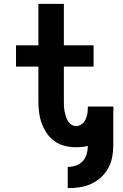

<svg xmlns="http://www.w3.org/2000/svg" viewBox="-20 -755 640 995"><path d="M331 220V110Q353 110 373.5 103Q394 96 408.5 80.5Q423 65 429 44Q435 23 435 1Q421 5 405.5 6.5Q390 8 374 8Q345 8 316 1Q287 -6 263 -23Q239 -40 222.5 -64.5Q206 -89 196 -116.5Q186 -144 182.5 -173.5Q179 -203 179 -232V-410H63V-520H179V-735H311V-520H465V-410H311V-232Q311 -219 311.5 -205.5Q312 -192 314.5 -179Q317 -166 321 -153Q325 -140 331.5 -128.5Q338 -117 349.5 -109.5Q361 -102 374 -102Q390 -102 402.5 -111Q415 -120 422 -133.5Q429 -147 432 -162Q435 -177 435 -192V-203H567Q568 -200 568 -197Q568 -194 568 -191Q568 -188 568 -185.5Q568 -183 567 -180V0Q567 31 561 61Q555 91 540 118Q525 145 502 165.5Q479 186 451 198.5Q423 211 392.5 215.5Q362 220 331 220Z"/></svg>

Font: Iosevka Custom XBdEx
Style: Regular
Weight: 800
Width: 7
Monospace: yes
Designer: Belleve Invis
Foundry: Belleve Invis
Version: Version 11.2.4; ttfautohint (v1.8.4)